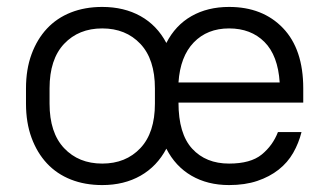

<svg xmlns="http://www.w3.org/2000/svg" viewBox="-20 -527 950 554"><path d="M275 7Q225 7 184.5 -9Q144 -25 115.5 -55.5Q87 -86 71 -129.5Q55 -173 55 -228V-272Q55 -327 71 -370.5Q87 -414 115.5 -444.5Q144 -475 184.5 -491Q225 -507 275 -507Q338 -507 385.5 -480.5Q433 -454 460 -403Q486 -454 532.5 -480.5Q579 -507 641 -507Q738 -507 796.5 -446Q855 -385 855 -272V-231H495Q495 -141 534.5 -98Q574 -55 641 -55Q703 -55 735 -81Q767 -107 782 -146H850Q842 -114 826 -86Q810 -58 784 -37.5Q758 -17 722.5 -5Q687 7 641 7Q579 7 532.5 -20Q486 -47 460 -98Q433 -47 385.5 -20Q338 7 275 7ZM641 -445Q578 -445 539 -404.5Q500 -364 495 -289H787Q782 -367 743 -406Q704 -445 641 -445ZM275 -55Q343 -55 385 -99.5Q427 -144 427 -228V-272Q427 -356 385 -400.5Q343 -445 275 -445Q207 -445 165 -400.5Q123 -356 123 -272V-228Q123 -144 165 -99.5Q207 -55 275 -55Z"/></svg>

Font: PT Root UI
Style: Regular
Weight: 400
Designer: Vitaly Kuzmin
Foundry: ParaType Ltd.
Version: Version 2.001G